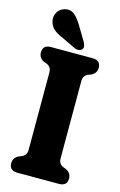

<svg xmlns="http://www.w3.org/2000/svg" viewBox="-137 -975 648 1033"><g transform="rotate(15 187.0 -459.0)"><path d="M276 -134Q276 -105.5 301 -93.5L320 -86Q348 -71.5 348 -41.5Q348 0 302.5 0H71.5Q26 0 26 -41.5Q26 -71.5 54 -86L73 -93.5Q98 -105.5 98 -134V-566.5Q98 -594.5 74 -606.5L54 -614Q26 -628.5 26 -658.5Q26 -700 71.5 -700H302.5Q348 -700 348 -658.5Q348 -628.5 320 -614L300 -606.5Q276 -594.5 276 -566.5ZM187.5 -850 232.5 -775Q239 -763.5 241.5 -753Q244 -742.5 237.5 -733Q230.5 -725 218.8 -723.5Q207 -722 196.5 -727L118 -764.5Q84.5 -778.5 67 -794.2Q49.5 -810 43 -834.5Q36.5 -859.5 48.8 -883.5Q61 -907.5 88.5 -915.5Q121 -924.5 144 -905Q167 -885.5 187.5 -850Z"/></g></svg>

Font: Fraunces 144pt SuperSoft
Style: Bold
Weight: 700
Version: Version 1.000;[b76b70a41]